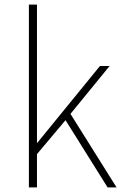

<svg xmlns="http://www.w3.org/2000/svg" viewBox="-20 -814 538 834"><path d="M105.5 0V-793.9H140.6V-194.3H142.6L414.1 -527.3H456.1L286.1 -319.3L486.3 0H447.3L264.6 -292L140.6 -144.5V0Z"/></svg>

Font: Bpmf Zihi Sans ExtraLight
Style: ExtraLight
Weight: 250
Foundry: But Ko
Version: Version 1.320